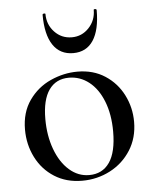

<svg xmlns="http://www.w3.org/2000/svg" viewBox="-49 -670 580 725"><g transform="rotate(-5 241.5 -308.0)"><path d="M35 -198Q35 -263 67 -308.5Q99 -354 149 -376.5Q199 -399 251 -399Q311 -399 355.5 -370Q400 -341 424 -293.5Q448 -246 448 -192Q448 -131 418.5 -84.5Q389 -38 340 -12.5Q291 13 234 13Q174 13 129 -15.5Q84 -44 59.5 -92.5Q35 -141 35 -198ZM366 -162Q366 -227 346.5 -276.5Q327 -326 293 -352.5Q259 -379 217 -379Q168 -379 141.5 -341.5Q115 -304 115 -231Q115 -168 134 -116.5Q153 -65 186.5 -35.5Q220 -6 262 -6Q312 -6 339 -45Q366 -84 366 -162ZM150 -626Q150 -586 176.5 -558Q203 -530 242 -530Q280 -530 306.5 -558Q333 -586 333 -626Q333 -629 338.5 -628.5Q344 -628 344 -624Q344 -549 318 -509.5Q292 -470 242 -470Q192 -470 165.5 -509.5Q139 -549 139 -624Q139 -628 144.5 -628.5Q150 -629 150 -626Z"/></g></svg>

Font: Cormorant Infant Medium
Style: Regular
Weight: 500
Designer: Christian Thalmann (Catharsis Fonts)
Version: Version 3.000